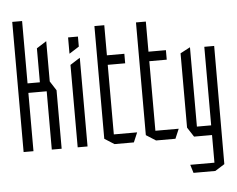

<svg xmlns="http://www.w3.org/2000/svg" viewBox="-60 -812 1343 1086"><g transform="rotate(-5 611.0 -269.0)"><path d="M48 0V-739H104V0ZM208 0V-331H264V0ZM104 -331V-385H230L264 -332V-331ZM174 -385V-578L229 -613H230V-385Z M355 0V-468L410 -503H411V0ZM355 -532V-624H411V-567L356 -532Z M509 -450V-675H565V-504L510 -450ZM510 -450 565 -504H664V-450ZM564 0 509 -35V-450H565V0ZM565 0V-55H697V-54L674 0Z M745 -450V-675H801V-504L746 -450ZM746 -450 801 -504H900V-450ZM800 0 745 -35V-450H801V0ZM801 0V-55H933V-54L910 0Z M1118 201V-504H1174L1173 167L1119 201ZM995 201 981 155V154H1118V201ZM1016 -3 981 -57V-58H1118V-3ZM981 -58V-479L1036 -508H1037V-58Z"/></g></svg>

Font: Foldit Light
Style: Regular
Weight: 300
Version: Version 1.003